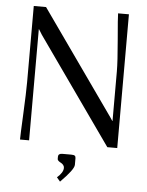

<svg xmlns="http://www.w3.org/2000/svg" viewBox="-56 -679 695 905"><g transform="rotate(5 291.5 -226.0)"><path d="M325.2 64.9V96.2Q325.2 118.2 262.2 181.2L246.1 162.1Q274.9 137.2 274.9 115.2Q274.9 107.4 269.8 101.3Q264.6 95.2 258.5 92.3Q252.4 89.4 247.3 85Q242.2 80.6 242.2 76.2V64.9Q242.2 49.8 262.2 49.8H303.2Q316.9 49.8 321 53.5Q325.2 57.1 325.2 64.9ZM66.9 -632.8H125L472.2 -141.1L482.9 -125H483.9V-358.9Q483.9 -405.8 474.9 -509.5Q465.8 -613.3 465.8 -632.8H517.1V0H470.2L117.2 -500L101.1 -525.9H100.1V-273.9V0H57.1Q57.1 -19.5 62 -122.1Q66.9 -224.6 66.9 -272Z"/></g></svg>

Font: Resagokr
Style: Regular
Weight: 500
Designer: gluk
Foundry: gluk
Version: Version 0.95